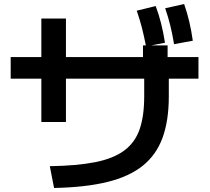

<svg xmlns="http://www.w3.org/2000/svg" viewBox="-20 -875 1040 952"><path d="M227 -51Q362 -53 452.5 -71Q543 -89 596.5 -129Q650 -169 672.5 -234.5Q695 -300 695 -397V-541H689V-650H811V-541H817V-397Q817 -277 786 -192Q755 -107 687.5 -53Q620 1 511.5 27.5Q403 54 248 57ZM185 -270V-783H307V-270ZM33 -485V-592H964V-485ZM704 -645Q695 -693 684 -736Q673 -779 658 -822L752 -845Q768 -802 779 -758Q790 -714 798 -663ZM843 -656Q835 -705 824.5 -748Q814 -791 799 -834L893 -855Q908 -812 918.5 -767.5Q929 -723 936 -673Z"/></svg>

Font: M PLUS 1 Thin SemiBold
Style: Regular
Weight: 600
Version: Version 1.001